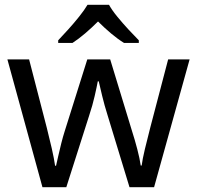

<svg xmlns="http://www.w3.org/2000/svg" viewBox="-20 -786 826 805"><path d="M431 -303Q418 -344 408.5 -383.5Q399 -423 394 -445H390Q386 -423 377 -383.5Q368 -344 354 -302L258 -1H158L11 -537H102L176 -251Q187 -208 197 -164Q207 -120 211 -91H215Q219 -108 224.5 -133Q230 -158 237 -185.5Q244 -213 251 -235L346 -537H442L534 -235Q545 -201 555.5 -161Q566 -121 570 -92H574Q577 -117 587.5 -161Q598 -205 610 -251L685 -537H775L626 -1H523ZM437 -766Q449 -744 471.5 -716.5Q494 -689 518.5 -662.5Q543 -636 562 -617V-606H500Q474 -622 446 -645.5Q418 -669 391 -696Q364 -669 337 -646Q310 -623 284 -606H224V-617Q243 -637 266.5 -663Q290 -689 312 -716.5Q334 -744 347 -766Z"/></svg>

Font: Noto Sans Warang Citi
Style: Regular
Weight: 400
Designer: Mangu Purty
Foundry: Mangu Purty
Version: Version 3.002; ttfautohint (v1.8.4.7-5d5b)